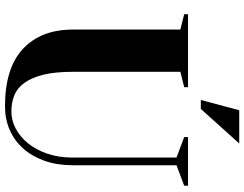

<svg xmlns="http://www.w3.org/2000/svg" viewBox="-122 -818 955 750"><g transform="rotate(90 355.0 -442.5)"><path d="M35 0ZM595 -655 515 -685V-700H705V-685L625 -655V-250Q625 -188 607.5 -139Q590 -90 559 -55.5Q528 -21 486 -3Q444 15 395 15Q245 15 170 -55.5Q95 -126 95 -250V-670L35 -685V-700H320V-685L260 -670V-250Q260 -182 271 -136.5Q282 -91 302 -62.5Q322 -34 350.5 -22Q379 -10 415 -10Q449 -10 481 -26.5Q513 -43 538.5 -74Q564 -105 579.5 -149.5Q595 -194 595 -250ZM540 -900 405 -750H370L410 -900Z"/></g></svg>

Font: Yeseva One
Style: Regular
Weight: 400
Designer: Jovanny Lemonad
Foundry: Jovanny Lemonad
Version: Version 2.001; ttfautohint (v0.91) -l 8 -r 50 -G 200 -x 0 -w